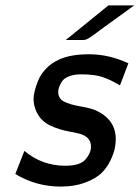

<svg xmlns="http://www.w3.org/2000/svg" viewBox="-20 -687 520 715"><path d="M37.1 -39.1 70.8 -125Q136.7 -69.8 223.1 -69.8Q278.3 -69.8 298.6 -93.5Q318.8 -117.2 318.8 -141.1Q318.8 -170.9 290 -184.1Q278.8 -189.9 239 -197Q199.2 -204.1 166 -220Q132.8 -235.8 116.2 -270Q105 -293.9 105 -316.9Q105 -330.1 108.9 -346.9Q112.8 -363.8 121.8 -386.5Q130.9 -409.2 150.9 -430.7Q170.9 -452.1 199.2 -464.8Q241.2 -484.9 312 -484.9Q386.2 -484.9 458 -451.2L426.8 -369.1Q391.6 -390.1 361.8 -400.1Q332 -410.2 282.2 -410.2Q255.4 -410.2 236.6 -402.6Q217.8 -395 210.4 -383.1Q203.1 -371.1 200 -362.1Q196.8 -353 196.8 -345.2Q196.8 -320.3 217.8 -309.1Q238.8 -297.9 278.3 -291Q317.9 -284.2 336.9 -275.9Q411.1 -241.7 411.1 -168.9Q411.1 -152.8 407.5 -134.5Q403.8 -116.2 391.4 -89.6Q378.9 -63 357.9 -42.5Q336.9 -22 297.4 -7.1Q257.8 7.8 206.1 7.8Q114.3 7.8 37.1 -39.1ZM225.1 -538.1 383.8 -667H480Q426.8 -628.9 365.2 -584Q318.4 -548.8 308.6 -543.5Q298.8 -538.1 290 -538.1Q289.1 -538.1 288.1 -538.1Z"/></svg>

Font: CMU Bright
Style: SemiBoldOblique
Weight: 600
Italic angle: -12°
Version: Version 0.7.0